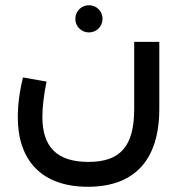

<svg xmlns="http://www.w3.org/2000/svg" viewBox="-20 -541 689 734"><path d="M320 -417C349 -417 372 -440 372 -469C372 -498 349 -521 320 -521C291 -521 268 -498 268 -469C268 -440 291 -417 320 -417ZM316 173C495 173 589 70 589 -125V-381H493V-124C493 18 440 78 318 78C196 78 142 19 142 -94C142 -132 148 -181 158 -229L68 -245C55 -194 48 -140 48 -93C48 71 138 173 316 173Z"/></svg>

Font: UULA Sans Medium
Style: Regular
Weight: 500
Designer: Mohamed Gaber, Laura Garcia Mut
Foundry: Kief Type Foundry
Version: Version 3.006;hotconv 1.0.109;makeotfexe 2.5.65596